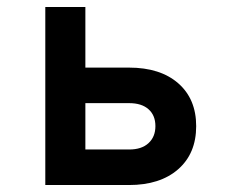

<svg xmlns="http://www.w3.org/2000/svg" viewBox="-20 -531 656 551"><path d="M110 0V-511H225V-337H350Q440 -337 491.5 -292Q543 -247 543 -169Q543 -90.5 491.2 -45.2Q439.5 0 350 0ZM225 -102H351Q386.5 -102 406.2 -120.2Q426 -138.5 426 -169Q426 -200 406.2 -217.5Q386.5 -235 351 -235H225Z"/></svg>

Font: Overpass Mono
Style: Bold
Weight: 700
Monospace: yes
Designer: Delve Withrington, Dave Bailey
Foundry: Delve Fonts LLC
Version: Version 4.000